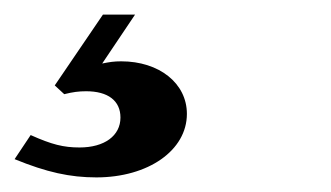

<svg xmlns="http://www.w3.org/2000/svg" viewBox="-100 -25 453 263"><path d="M85 -5H41L-25 92L-12 104C0 101 8 100 18 100C48 100 65 113 65 136C65 161 43 177 9 177C-13 177 -29 173 -58 160L-80 193C-36 211 -4 218 32 218C103 218 156 181 156 131C156 89 118 59 66 59C56 59 50 60 40 62Z"/></svg>

Font: XITS
Style: Bold Italic
Weight: 700
Italic angle: -16.33°
Designer: MicroPress Inc., with final additions and corrections provided by Coen Hoffman, Elsevier (retired)
Version: Version 1.302